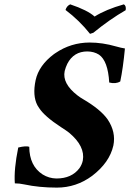

<svg xmlns="http://www.w3.org/2000/svg" viewBox="-20 -854 599 884"><path d="M281.7 -808.1Q286.6 -826.2 303.2 -834Q383.3 -807.1 415.5 -777.8Q467.3 -810.5 550.3 -834Q562 -827.1 558.6 -807.1Q485.4 -765.1 409.7 -703.1L394.5 -698.2Q345.7 -759.8 281.7 -808.1ZM555.2 -630.9Q546.4 -539.1 533.7 -479Q512.7 -466.3 482.9 -474.1Q477.1 -574.2 435.5 -602.5Q413.1 -616.7 382.3 -617.2Q319.3 -617.2 290 -560.5Q282.2 -544.4 277.8 -526.9Q265.6 -469.7 336.9 -414.6Q349.6 -404.8 361.8 -397.9Q442.9 -350.6 475.6 -304.2Q514.6 -246.1 502 -184.1Q484.4 -105.5 404.3 -44.4Q331.1 9.8 241.7 9.8Q160.2 9.8 91.8 -4.9Q69.3 -9.8 48.3 -9.8Q43.5 -74.7 64 -174.8Q100.1 -183.6 114.7 -178.2Q115.2 -90.3 176.3 -50.8Q205.6 -32.7 239.7 -32.2Q310.1 -32.2 345.7 -79.6Q357.4 -96.2 361.3 -115.2Q373 -180.7 297.9 -243.2Q287.6 -251.5 260.3 -269Q185.5 -317.9 160.6 -356Q156.2 -363.3 152.3 -369.1Q128.9 -413.6 144 -484.9Q158.7 -552.7 228.5 -605Q232.4 -607.9 235.8 -609.9Q306.2 -657.7 392.1 -658.2Q452.1 -658.2 514.6 -640.1Q538.1 -633.3 555.2 -630.9Z"/></svg>

Font: Linux Libertine Slanted O
Style: Bold Slanted
Weight: 700
Designer: Philipp H. Poll
Foundry: Philipp H. Poll
Version: Version 5.0.0